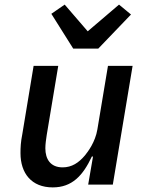

<svg xmlns="http://www.w3.org/2000/svg" viewBox="-20 -802 640 834"><path d="M363 0H470L556 -516H449L403 -240C394 -185 362 -143 349 -127C322 -95 292 -75 252 -75C199 -75 177 -111 177 -158C177 -175 180 -197 183 -216L233 -516H126L77 -220C70 -185 69 -161 69 -137C69 -49 117 12 209 12C293 12 340 -39 379 -122H384ZM407 -591 549 -739 497 -782 361 -666 261 -782 203 -742 298 -591Z"/></svg>

Font: IBM Mono Medium
Style: Italic
Weight: 500
Italic angle: -9°
Monospace: yes
Designer: Mike Abbink, Paul van der Laan, Pieter van Rosmalen
Foundry: Bold Monday
Version: Version 2.3